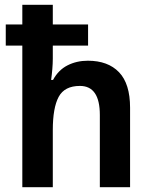

<svg xmlns="http://www.w3.org/2000/svg" viewBox="-20 -780 630 800"><path d="M200 -760V-678H347V-590H200V-536Q200 -516 198 -492Q196 -468 193 -447H201Q223 -488 261 -507.5Q299 -527 346 -527Q430 -527 476 -479Q522 -431 522 -331V0H396V-301Q396 -422 313 -422Q249 -422 224.5 -376.5Q200 -331 200 -238V0H73V-590H4V-678H73V-760Z"/></svg>

Font: Noto Sans Bengali SemiCondensed SemiBold
Style: Regular
Weight: 600
Width: 4
Designer: Joana Ranito - Universal Thirst; Jelle Bosma - Monotype Design Team
Foundry: Universal Thirst ehf.
Version: Version 3.000; ttfautohint (v1.8.4.7-5d5b)